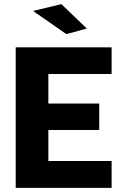

<svg xmlns="http://www.w3.org/2000/svg" viewBox="-20 -909 591 929"><path d="M56 0V-680H520V-551H214V-408H460V-280H214V-130H520V0ZM301 -744 140 -856 277 -889 400 -771Z"/></svg>

Font: Cairo Play ExtraBold
Style: Regular
Weight: 800
Version: Version 3.119